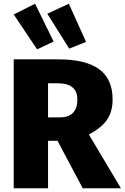

<svg xmlns="http://www.w3.org/2000/svg" viewBox="-20 -1015 672 1035"><path d="M269 -791 180 -749 54 -937 169 -995ZM444 -789 353 -753 235 -941 351 -995ZM426 0 290 -256H239V0H54V-695H295Q442 -695 514.5 -642Q587 -589 587 -479Q587 -413 556.5 -369Q526 -325 459 -290L632 0ZM239 -566V-382H301Q397 -382 397 -479Q397 -566 291 -566Z"/></svg>

Font: FiraGO ExtraBold
Style: Regular
Weight: 800
Designer: bBox Type
Foundry: bBox Type GmbH
Version: Version 1.001;PS 001.001;hotconv 1.0.88;makeotf.lib2.5.64775